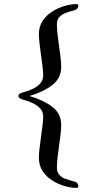

<svg xmlns="http://www.w3.org/2000/svg" viewBox="-20 -731 435 938"><path d="M70 -262Q70 -270 77.5 -274Q85 -278 93 -280Q117 -286 139.5 -296.5Q162 -307 176.5 -323.5Q191 -340 191 -363Q191 -382 187.5 -409Q184 -436 180 -464Q176 -493 173 -519.5Q170 -546 170 -564Q170 -603 189.5 -631Q209 -659 238 -676.5Q267 -694 298 -702.5Q329 -711 352 -711Q353 -711 358 -710Q363 -709 363 -705Q363 -699 359 -691.5Q355 -684 337 -679Q320 -675 301.5 -668Q283 -661 270.5 -648.5Q258 -636 258 -613Q258 -591 261 -564.5Q264 -538 268 -509Q272 -481 275.5 -453.5Q279 -426 279 -404Q279 -349 235.5 -315.5Q192 -282 127 -263V-261Q192 -242 235.5 -209Q279 -176 279 -120Q279 -98 275.5 -71Q272 -44 268 -15Q264 13 261 40Q258 67 258 89Q258 111 270.5 124Q283 137 301.5 143.5Q320 150 337 154Q355 158 359 166Q363 174 363 180Q363 184 358 185.5Q353 187 352 187Q329 187 298 178.5Q267 170 238 152.5Q209 135 189.5 107Q170 79 170 40Q170 22 173 -5Q176 -32 180 -60Q184 -89 187.5 -115.5Q191 -142 191 -161Q191 -185 176.5 -201Q162 -217 139.5 -227.5Q117 -238 93 -244Q85 -246 77.5 -250.5Q70 -255 70 -262Z"/></svg>

Font: Monomakh
Style: Regular
Weight: 400
Version: Version 1.200; ttfautohint (v1.8.4.7-5d5b)